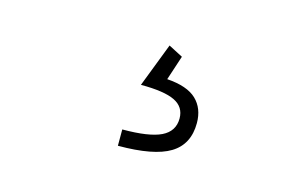

<svg xmlns="http://www.w3.org/2000/svg" viewBox="-48 -120 682 450"><g transform="rotate(15 293.0 105.0)"><path d="M260.7 234.4V194.8Q325.7 194.8 354.7 180.7Q383.8 166.5 383.8 135.3Q383.8 107.4 358.4 95Q333 82.5 275.9 82.5L316.9 -23.9L351.6 -5.9L332 53.7Q381.3 57.1 403.6 78.4Q425.8 99.6 425.8 135.3Q425.8 187 386.7 210.7Q347.7 234.4 260.7 234.4Z"/></g></svg>

Font: Caskaydia Cove ExtraLight
Style: Regular
Weight: 200
Monospace: yes
Designer: Aaron Bell
Foundry: Saja Typeworks
Version: Version 4.300; ttfautohint (v1.8.3)